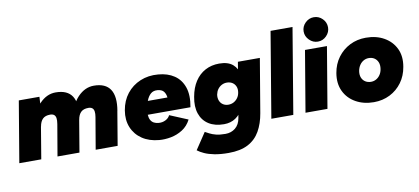

<svg xmlns="http://www.w3.org/2000/svg" viewBox="-82 -1043 3379 1550"><g transform="rotate(-10 1607.5 -268.0)"><path d="M3 0 87 -500H256L251 -408L183 0ZM316 0 360 -258 544 -286 496 0ZM360 -258Q365 -288 362 -306.5Q359 -325 347.5 -334Q336 -343 316 -343Q276 -343 255 -322.5Q234 -302 227 -261L180 -271Q200 -390 258.5 -451Q317 -512 390 -512Q486 -512 524.5 -453Q563 -394 543 -278ZM629 0 673 -259 857 -286 809 0ZM673 -258Q678 -288 675 -306.5Q672 -325 660.5 -334Q649 -343 629 -343Q589 -343 568 -322.5Q547 -302 540 -261L493 -271Q513 -390 571.5 -451Q630 -512 703 -512Q799 -512 837.5 -453Q876 -394 856 -278Z M1148 12Q1067 5 1010.5 -33Q954 -71 928.5 -133Q903 -195 916 -272Q929 -350 973 -406Q1017 -462 1084 -490Q1151 -518 1231 -511Q1308 -505 1361.5 -469Q1415 -433 1437.5 -367Q1460 -301 1442 -205H1092Q1094 -177 1104 -160Q1114 -143 1130 -135Q1146 -127 1165 -125Q1198 -122 1224.5 -135.5Q1251 -149 1261 -172L1410 -110Q1384 -59 1339.5 -31Q1295 -3 1244.5 6.5Q1194 16 1148 12ZM1112 -315H1273Q1269 -347 1253.5 -365.5Q1238 -384 1204 -387Q1170 -390 1148 -371Q1126 -352 1112 -315Z M1682 212Q1616 212 1567.5 202.5Q1519 193 1486 178Q1453 163 1431 146L1521 11Q1536 19 1556 29.5Q1576 40 1606.5 48Q1637 56 1684 56Q1731 56 1765 28.5Q1799 1 1808 -52L1883 -500H2063L1989 -60Q1975 23 1940 84.5Q1905 146 1842.5 179Q1780 212 1682 212ZM1686 -23Q1611 -23 1561 -55Q1511 -87 1491 -145.5Q1471 -204 1486 -283Q1499 -356 1532.5 -407Q1566 -458 1616.5 -485Q1667 -512 1731 -512Q1803 -512 1842 -478.5Q1881 -445 1891 -386.5Q1901 -328 1887 -251Q1874 -179 1847.5 -128Q1821 -77 1781 -50Q1741 -23 1686 -23ZM1748 -172Q1772 -172 1791.5 -182.5Q1811 -193 1824.5 -211.5Q1838 -230 1842 -255Q1847 -283 1838 -304.5Q1829 -326 1810 -338Q1791 -350 1765 -350Q1742 -350 1722.5 -339.5Q1703 -329 1690 -311Q1677 -293 1672 -268Q1668 -241 1676.5 -219Q1685 -197 1704 -184.5Q1723 -172 1748 -172Z M2069 0 2186 -700H2366L2249 0Z M2349 0 2433 -500H2613L2529 0ZM2548 -548Q2508 -548 2478 -578Q2448 -608 2448 -648Q2448 -689 2478 -718.5Q2508 -748 2548 -748Q2589 -748 2618.5 -718.5Q2648 -689 2648 -648Q2648 -608 2618.5 -578Q2589 -548 2548 -548Z M2909 12Q2825 12 2761 -24Q2697 -60 2666.5 -124Q2636 -188 2650 -272Q2662 -344 2702 -398Q2742 -452 2801.5 -482Q2861 -512 2933 -512Q3018 -512 3081.5 -476Q3145 -440 3175.5 -376.5Q3206 -313 3191 -228Q3179 -156 3139.5 -102Q3100 -48 3040.5 -18Q2981 12 2909 12ZM2914 -154Q2937 -154 2956.5 -165Q2976 -176 2989.5 -196Q3003 -216 3007 -243Q3012 -275 3002.5 -298Q2993 -321 2973.5 -333.5Q2954 -346 2928 -346Q2905 -346 2885.5 -335Q2866 -324 2852.5 -304Q2839 -284 2834 -257Q2829 -225 2838.5 -202Q2848 -179 2868 -166.5Q2888 -154 2914 -154Z"/></g></svg>

Font: Figtree Black
Style: Italic
Weight: 900
Italic angle: -9.5°
Foundry: Erik Kennedy
Version: Version 2.001;gftools[0.9.30]